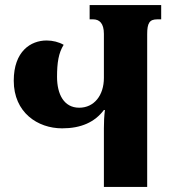

<svg xmlns="http://www.w3.org/2000/svg" viewBox="-20 -734 684 754"><path d="M332 -714V-658H346C370 -658 388 -643 388 -601V-428C388 -360 350 -311 291 -311C231 -311 204 -364 204 -432C204 -488 210 -526 230 -558C211 -569 187 -575 163 -575C101 -575 34 -533 34 -417C34 -292 128 -230 224 -230C298 -230 352 -254 388 -302H392C389 -278 388 -254 388 -230V0H558V-600C558 -643 567 -658 597 -658H613V-714Z"/></svg>

Font: Noto Serif Georgian ExtraCondensed Black
Style: Regular
Weight: 900
Width: 2
Designer: Monotype Design Team, Akaki Razmadze
Foundry: Google LLC
Version: Version 2.003